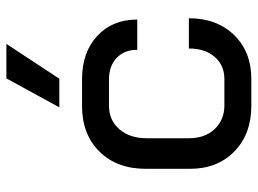

<svg xmlns="http://www.w3.org/2000/svg" viewBox="-120 -656 785 584"><g transform="rotate(-90 272.0 -364.5)"><path d="M50 -179V-313Q50 -401 102.5 -454Q155 -507 241 -507H322Q404 -507 454 -461Q504 -415 504 -339H412Q412 -378 387.5 -401.5Q363 -425 322 -425H242Q198 -425 170.5 -393.5Q143 -362 143 -310V-182Q143 -133 171 -103.5Q199 -74 243 -74H323Q365 -74 390.5 -103.5Q416 -133 416 -182H508Q508 -97 457 -44.5Q406 8 323 8H242Q156 8 103 -43.5Q50 -95 50 -179ZM325 -737H430L324 -576H237Z"/></g></svg>

Font: Bai Jamjuree Medium
Style: Regular
Weight: 500
Version: Version 1.000; ttfautohint (v1.6)